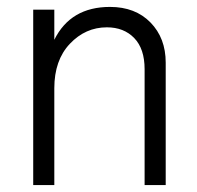

<svg xmlns="http://www.w3.org/2000/svg" viewBox="-20 -535 569 555"><path d="M459 0H398V-335Q398 -394 368 -425Q338 -456 289 -456Q227 -456 182 -408.5Q137 -361 137 -280V0H76V-507H137V-420Q184 -515 298 -515Q371 -515 415 -470Q459 -425 459 -354Z"/></svg>

Font: Hind Siliguri Light
Style: Regular
Weight: 300
Designer: Jyotish Sonowal
Foundry: Indian Type Foundry
Version: Version 1.001;PS 1.0;hotconv 1.0.86;makeotf.lib2.5.63406; tt